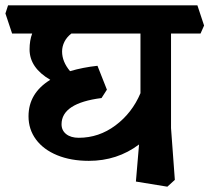

<svg xmlns="http://www.w3.org/2000/svg" viewBox="-50 -661 780 715"><path d="M586.9 -184.1 601.1 8.8 573.2 34.2 456.1 15.1 467.8 -123Q386.7 -62 280.8 -62Q213.9 -62 162.8 -83Q111.8 -104 84 -141.6Q56.2 -179.2 56.2 -228Q56.2 -314 137.2 -363.8Q60.1 -408.7 60.1 -477.1Q60.1 -510.3 69.8 -536.1H-4.9L-29.8 -610.8L-20 -641.1H685.1L710 -565.9L696.8 -536.1H586.9ZM215.8 -536.1Q198.7 -522.9 189.9 -505.4Q181.2 -487.8 181.2 -469.2Q181.2 -431.2 210.9 -396Q258.8 -410.2 313 -416L348.1 -327.1L328.1 -295.9Q179.2 -276.9 179.2 -198.2Q179.2 -175.3 196.5 -161.6Q213.9 -147.9 243.2 -147.9Q318.4 -147.9 380.1 -194.1Q441.9 -240.2 473.1 -314V-536.1Z"/></svg>

Font: Sura
Style: Bold
Weight: 700
Designer: Carolina Giovagnoli
Foundry: Huerta Tipografica
Version: Version 1.002;PS 001.002;hotconv 1.0.70;makeotf.lib2.5.58329